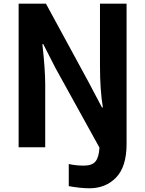

<svg xmlns="http://www.w3.org/2000/svg" viewBox="-20 -806 794 1051"><path d="M82 0V-786.1H231.4L463.9 -358.4L538.1 -217.8H543Q527.3 -314.5 527.3 -442.4V-786.1H672.9V-18.6Q672.9 106.4 615.7 165.5Q558.6 224.6 469.7 224.6Q420.9 224.6 356.4 212.9V91.8Q393.6 100.6 439.5 100.6Q483.4 100.6 502.4 78.1Q521.5 55.7 524.4 2L284.2 -432.6L216.8 -564.5H211.9Q227.5 -425.8 227.5 -344.7V0Z"/></svg>

Font: Gothic A1 ExtraBold
Style: Regular
Weight: 800
Designer: HanYang I&C Co.,Ltd.
Foundry: HanYang I&C Co.,Ltd.
Version: Version 2.50